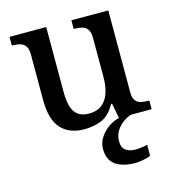

<svg xmlns="http://www.w3.org/2000/svg" viewBox="-114 -631 872 965"><g transform="rotate(-15 322.0 -148.0)"><path d="M269 10Q190 10 147.5 -37Q105 -84 105 -187V-422Q105 -452 94.5 -466.5Q84 -481 66.5 -486Q49 -491 27 -491H24V-536H215V-198Q215 -155 223.5 -124Q232 -93 253.5 -76.5Q275 -60 312 -60Q352 -60 378 -80Q404 -100 416 -136Q428 -172 428 -219V-421Q428 -452 417.5 -467Q407 -482 389 -486.5Q371 -491 349 -491H346V-536H538V-111Q538 -82 548.5 -67.5Q559 -53 577 -49Q595 -45 616 -45H620V0H450L435 -78H430Q399 -23 358 -6.5Q317 10 269 10ZM473 240Q406 240 369 213.5Q332 187 332 130Q332 99 349 72Q366 45 393 26Q420 7 450 0H513Q492 6 470.5 21.5Q449 37 434.5 60Q420 83 420 115Q420 147 439.5 161Q459 175 489 175Q503 175 518.5 173Q534 171 552 167V224Q542 229 527.5 232.5Q513 236 498.5 238Q484 240 473 240Z"/></g></svg>

Font: Noto Serif Kannada Medium
Style: Regular
Weight: 500
Version: Version 2.003